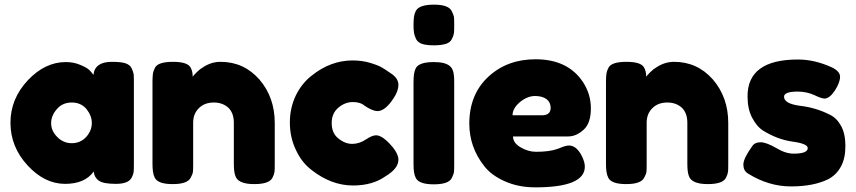

<svg xmlns="http://www.w3.org/2000/svg" viewBox="-20 -793 3682 826"><path d="M382 -471Q374 -482 364 -492Q354 -502 325 -514Q297 -526 263 -526Q174 -526 100 -448Q25 -368 25 -265Q25 -161 99 -81Q172 -2 260 -2Q345 -2 383 -55Q386 -29 405 -16Q424 -2 478 -2Q532 -2 546 -28Q554 -43 555 -55Q556 -62 556 -89V-439Q556 -466 555 -474Q553 -485 546 -500Q538 -515 519 -521Q500 -527 461 -527Q388 -527 382 -471ZM225 -324Q249 -352 289 -352Q328 -352 352 -324Q375 -295 375 -264Q375 -231 351 -204Q326 -177 289 -177Q252 -177 226 -204Q200 -230 200 -263Q200 -296 225 -324Z M929 -527Q889 -527 854 -504Q840 -496 827 -483Q812 -468 809 -463Q809 -488 799 -504Q785 -527 724 -527Q660 -527 647 -502Q640 -489 638 -477Q636 -461 636 -443V-89Q636 -69 638 -55Q640 -40 646 -28Q660 -1 723 -1Q786 -1 800 -28Q809 -44 810 -54Q811 -61 811 -88V-265Q811 -304 836 -328Q860 -352 900 -352Q938 -352 963 -329Q986 -306 986 -265V-89Q986 -54 992 -38Q1002 -1 1074 -1Q1138 -1 1152 -28Q1159 -41 1161 -54Q1162 -61 1162 -88V-264Q1162 -374 1096 -451Q1029 -527 929 -527Z M1407 -264Q1407 -306 1436 -330Q1464 -354 1499 -354Q1531 -354 1550 -337Q1584 -315 1604 -315Q1637 -315 1673 -370Q1694 -401 1694 -428Q1694 -453 1668 -473Q1661 -478 1640 -492L1624 -502Q1608 -512 1571 -523Q1537 -533 1497 -533Q1402 -533 1320 -467Q1278 -434 1253 -383Q1227 -329 1227 -266Q1227 -202 1253 -148Q1278 -94 1320 -62Q1405 5 1499 5Q1583 5 1639 -35Q1694 -68 1694 -106Q1694 -129 1671 -158Q1627 -211 1598 -211Q1581 -211 1554 -193Q1526 -174 1495 -174Q1464 -174 1435 -198Q1407 -220 1407 -264Z M1759 -88Q1759 -67 1761 -53Q1763 -39 1769 -27Q1783 0 1846 0Q1909 0 1923 -26Q1932 -44 1933 -53Q1934 -60 1934 -87V-437Q1934 -459 1933 -466Q1931 -496 1915 -509Q1895 -526 1847 -526Q1783 -526 1769 -500Q1763 -488 1761 -474Q1759 -458 1759 -439ZM1924 -625Q1931 -638 1933 -651Q1934 -658 1934 -685Q1934 -712 1933 -720Q1932 -728 1923 -746Q1909 -773 1847 -773Q1783 -773 1769 -746Q1763 -735 1761 -721Q1759 -705 1759 -686Q1759 -666 1761 -652Q1763 -640 1770 -625Q1778 -610 1796 -604Q1815 -598 1847 -598Q1877 -598 1897 -604Q1917 -610 1924 -625Z M2522 -327Q2522 -388 2488 -440Q2423 -538 2284 -538Q2162 -538 2081 -463Q1999 -387 1999 -261Q1999 -161 2062 -80Q2093 -39 2152 -13Q2210 13 2283 13Q2496 13 2496 -76Q2496 -96 2483 -122Q2460 -167 2428 -167Q2413 -167 2388 -156L2377 -152Q2344 -140 2286 -140Q2252 -140 2220 -159Q2187 -178 2187 -206H2424Q2460 -206 2492 -236Q2522 -264 2522 -327ZM2185 -297Q2185 -327 2217 -354Q2249 -380 2282 -380Q2313 -380 2332 -366Q2349 -352 2349 -329Q2349 -297 2311 -297Z M2880 -527Q2840 -527 2805 -504Q2791 -496 2778 -483Q2763 -468 2760 -463Q2760 -488 2750 -504Q2736 -527 2675 -527Q2611 -527 2598 -502Q2591 -489 2589 -477Q2587 -461 2587 -443V-89Q2587 -69 2589 -55Q2591 -40 2597 -28Q2611 -1 2674 -1Q2737 -1 2751 -28Q2760 -44 2761 -54Q2762 -61 2762 -88V-265Q2762 -304 2787 -328Q2811 -352 2851 -352Q2889 -352 2914 -329Q2937 -306 2937 -265V-89Q2937 -54 2943 -38Q2953 -1 3025 -1Q3089 -1 3103 -28Q3110 -41 3112 -54Q3113 -61 3113 -88V-264Q3113 -374 3047 -451Q2980 -527 2880 -527Z M3197 -47Q3286 9 3383 9Q3480 9 3543 -22Q3579 -41 3598 -77Q3617 -112 3617 -165Q3617 -218 3598 -252Q3579 -286 3549 -300Q3490 -330 3421 -338Q3353 -347 3353 -377Q3353 -399 3412 -399Q3450 -399 3483 -384Q3514 -369 3527 -369Q3549 -369 3572 -404Q3594 -438 3594 -463Q3594 -486 3559 -503Q3485 -537 3413 -537Q3196 -537 3196 -379Q3196 -325 3215 -288Q3235 -249 3263 -231Q3325 -193 3388 -184Q3455 -175 3455 -156Q3455 -132 3394 -132Q3359 -132 3318 -157Q3276 -181 3252 -181Q3227 -181 3216 -164Q3178 -111 3178 -85Q3178 -59 3197 -47Z"/></svg>

Font: FredokaOneMacrons
Style: Regular
Weight: 500
Designer: ""
Foundry: ""
Version: ""